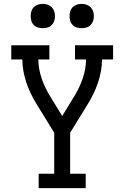

<svg xmlns="http://www.w3.org/2000/svg" viewBox="-20 -968 640 988"><path d="M179 0V-74H259V-285L166 -436Q151 -461 138 -488Q125 -515 115.5 -543.5Q106 -572 100.5 -602Q95 -632 95 -662H38V-735H234V-662H177Q178 -612 194.5 -564Q211 -516 237 -474L300 -371L363 -474Q389 -516 405.5 -564Q422 -612 423 -662H366V-735H562V-662H505Q505 -632 499.5 -602Q494 -572 484.5 -543.5Q475 -515 462 -488Q449 -461 434 -436L341 -285V-74H421V0ZM400 -823Q387 -823 375 -826.5Q363 -830 354 -839Q345 -848 341.5 -860Q338 -872 338 -885Q338 -898 341.5 -910Q345 -922 354 -931Q363 -940 375 -944Q387 -948 400 -948Q413 -948 425 -944Q437 -940 446 -931Q455 -922 459 -910Q463 -898 463 -885Q463 -872 459 -860Q455 -848 446 -839Q437 -830 425 -826.5Q413 -823 400 -823ZM200 -823Q187 -823 175 -826.5Q163 -830 154 -839Q145 -848 141.5 -860Q138 -872 138 -885Q138 -898 141.5 -910Q145 -922 154 -931Q163 -940 175 -944Q187 -948 200 -948Q213 -948 225 -944Q237 -940 246 -931Q255 -922 259 -910Q263 -898 263 -885Q263 -872 259 -860Q255 -848 246 -839Q237 -830 225 -826.5Q213 -823 200 -823Z"/></svg>

Font: Iosevka Curly Slab Extended
Style: Regular
Weight: 400
Width: 7
Monospace: yes
Designer: Belleve Invis
Foundry: Belleve Invis
Version: Version 11.1.0; ttfautohint (v1.8.3)